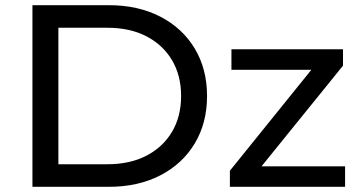

<svg xmlns="http://www.w3.org/2000/svg" viewBox="-20 -720 1387 740"><path d="M105 0V-700H400Q512 -700 597.5 -656Q683 -612 730.5 -533Q778 -454 778 -350Q778 -246 730.5 -167Q683 -88 597.5 -44Q512 0 400 0ZM205 -87H394Q481 -87 544.5 -120Q608 -153 643 -212Q678 -271 678 -350Q678 -429 643 -488Q608 -547 544.5 -580Q481 -613 394 -613H205ZM866 0V-62L1180 -451H872V-530H1302V-467L988 -79H1310V0Z"/></svg>

Font: Montserrat Medium
Style: Regular
Weight: 500
Designer: Julieta Ulanovsky
Foundry: Julieta Ulanovsky
Version: Version 9.000; ttfautohint (v1.8.4.7-5d5b)